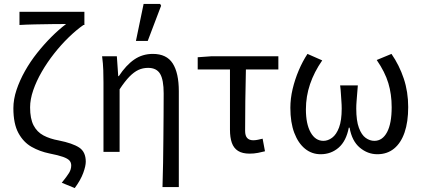

<svg xmlns="http://www.w3.org/2000/svg" viewBox="-20 -772 2146 976"><path d="M360 184 294 157Q320 125 331 107Q342 89 342 69Q342 54 333 44Q324 34 300.5 25.5Q277 17 231 8Q182 -2 140.5 -25.5Q99 -49 73.5 -96Q48 -143 48 -222Q48 -267 64 -315Q80 -363 107 -411Q134 -459 169 -503Q204 -547 241.5 -584.5Q279 -622 316 -650Q289 -650 245.5 -649.5Q202 -649 156.5 -648Q111 -647 79 -645V-712H409V-645H404Q367 -619 328.5 -581.5Q290 -544 255 -499.5Q220 -455 192.5 -407.5Q165 -360 149 -313.5Q133 -267 133 -226Q133 -169 150.5 -135Q168 -101 201 -83.5Q234 -66 279 -58Q349 -44 382.5 -22Q416 0 416 50Q416 72 403 107.5Q390 143 360 184Z M806 179Q808 119 809 57Q810 -5 810.5 -66.5Q811 -128 811.5 -186.5Q812 -245 812 -297Q812 -366 794 -396.5Q776 -427 733 -427Q706 -427 683.5 -416.5Q661 -406 638 -382.5Q615 -359 588 -318V0H506V-353Q506 -382 505 -415Q504 -448 499 -486H574L581 -385H584Q621 -441 662.5 -469.5Q704 -498 757 -498Q827 -498 858 -449.5Q889 -401 889 -308V179ZM671 -564 710 -752H794L799 -743L731 -564Z M1249 9Q1212 9 1190 -5Q1168 -19 1158.5 -46Q1149 -73 1149 -113V-419H985V-481L1055 -486H1395V-419H1230Q1228 -337 1227 -258.5Q1226 -180 1226 -107Q1226 -82 1236.5 -70.5Q1247 -59 1267 -59Q1279 -59 1290.5 -61.5Q1302 -64 1315 -67L1327 -3Q1312 1 1291.5 5Q1271 9 1249 9Z M1610 12Q1565 12 1530.5 -16Q1496 -44 1476 -96.5Q1456 -149 1456 -224Q1456 -271 1467.5 -319.5Q1479 -368 1498.5 -414Q1518 -460 1543 -498L1618 -465Q1577 -406 1556 -344Q1535 -282 1535 -216Q1535 -142 1559 -99Q1583 -56 1624 -56Q1647 -56 1668.5 -72Q1690 -88 1703.5 -124Q1717 -160 1717 -220Q1717 -239 1715.5 -256.5Q1714 -274 1713 -294.5Q1712 -315 1709 -338H1799Q1797 -315 1795.5 -294.5Q1794 -274 1792.5 -256.5Q1791 -239 1791 -220Q1791 -158 1804.5 -122Q1818 -86 1839 -71Q1860 -56 1883 -56Q1924 -56 1947.5 -100Q1971 -144 1971 -227Q1971 -293 1954 -349.5Q1937 -406 1895 -467L1970 -498Q2010 -440 2032.5 -372.5Q2055 -305 2055 -228Q2055 -152 2036.5 -98.5Q2018 -45 1983 -16.5Q1948 12 1898 12Q1849 12 1809 -21.5Q1769 -55 1757 -123H1753Q1740 -55 1701.5 -21.5Q1663 12 1610 12Z"/></svg>

Font: Source Sans 3
Style: Regular
Weight: 400
Designer: Paul D. Hunt
Foundry: Adobe
Version: Version 3.046;hotconv 1.0.118;makeotfexe 2.5.65603